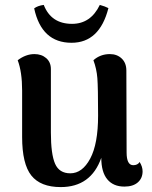

<svg xmlns="http://www.w3.org/2000/svg" viewBox="-20 -747 618 781"><path d="M271 -573Q149 -573 119 -713Q134 -724 158 -727Q188 -650 273 -650Q349 -650 386 -727Q408 -721 421 -714Q385 -573 271 -573ZM548 -88Q560 -69 560 -50Q560 -22 540.5 -5Q521 12 486 12Q441 12 416.5 -17.5Q392 -47 392 -105Q350 14 227 14Q145 14 107.5 -33Q70 -80 70 -190V-379Q70 -454 52 -502Q85 -527 120 -527Q149 -527 168 -510.5Q187 -494 187 -466V-208Q187 -120 204 -81Q221 -42 266 -42Q315 -42 347 -102Q379 -162 379 -277Q379 -392 376 -429.5Q373 -467 360 -502Q388 -527 427 -527Q456 -527 475 -509Q494 -491 494 -460L495 -127Q495 -75 522 -75Q540 -75 548 -88Z"/></svg>

Font: Arima Koshi Semi Bold
Style: Regular
Weight: 600
Designer: Joana Correia and Natanael Gama
Foundry: NDISCOVER
Version: Version 1.019;PS 001.019;hotconv 1.0.88;makeotf.lib2.5.64775